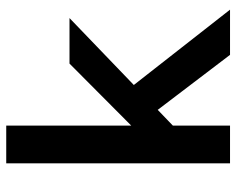

<svg xmlns="http://www.w3.org/2000/svg" viewBox="-91 -667 758 616"><g transform="rotate(-90 288.0 -359.0)"><path d="M291 -350 565 0H420L207 -280ZM193 0H72V-718H193ZM175 -299 392 -515H538L177 -168Z"/></g></svg>

Font: 42dot Sans Light
Style: Bold
Weight: 700
Version: Version 1.000